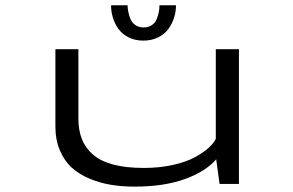

<svg xmlns="http://www.w3.org/2000/svg" viewBox="-20 -684 1090 714"><path d="M634.5 -664.5Q634.5 -640.5 627.2 -617.8Q620 -595 605.8 -575.8Q591.5 -556.5 567.5 -544.8Q543.5 -533 513 -533Q482.5 -533 458.8 -544.8Q435 -556.5 421 -575.8Q407 -595 400 -617.8Q393 -640.5 393 -664.5H454.5Q454.5 -653.5 456.8 -641.5Q459 -629.5 464.5 -615Q470 -600.5 482.8 -591.2Q495.5 -582 514 -582Q532.5 -582 545.2 -591Q558 -600 563.5 -614.8Q569 -629.5 571 -641.2Q573 -653 573 -664.5ZM480.5 10Q435 10 394.2 3.5Q353.5 -3 314.5 -19Q275.5 -35 247.8 -59.8Q220 -84.5 203 -124Q186 -163.5 186 -213.5V-501H271.5V-243.5Q271.5 -200.5 284.2 -167.5Q297 -134.5 325 -109.8Q353 -85 400.5 -72.2Q448 -59.5 514.5 -59.5Q573 -59.5 622.5 -70.5Q672 -81.5 703.8 -98.8Q735.5 -116 755 -133.5Q774.5 -151 782.5 -167.5V-501H868.5V0H796.5L784 -91.5Q743.5 -45 665.8 -17.5Q588 10 480.5 10Z"/></svg>

Font: League Mono Extended Light
Style: Regular
Weight: 300
Width: 9
Designer: Tyler Finck
Foundry: The League of Moveable Type / Tyler Finck
Version: Version 2.210